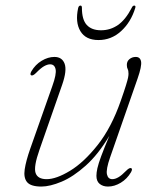

<svg xmlns="http://www.w3.org/2000/svg" viewBox="-20 -661 580 688"><path d="M450 -58.5Q456 -56 449.5 -44Q435.5 -20 412.8 -6.2Q390 7.5 367 7.5Q349 7.5 337.2 -2Q325.5 -11.5 325.5 -31Q325.5 -42.5 329 -58.2Q332.5 -74 342.5 -101.2Q352.5 -128.5 372 -174.5Q332 -107.5 287.2 -67.5Q242.5 -27.5 200.8 -10Q159 7.5 128.5 7.5Q90.5 7.5 77.2 -8.2Q64 -24 68.5 -54.2Q73 -84.5 88.5 -128.5L167.5 -352.5Q183 -395.5 179.2 -413Q175.5 -430.5 159.5 -430.5Q150 -430.5 138 -423.8Q126 -417 109.5 -400Q98 -388.5 92 -391Q86 -393.5 92.5 -405.5Q106.5 -429.5 129.2 -443.2Q152 -457 175 -457Q202.5 -457 211.5 -432.8Q220.5 -408.5 203 -358L121.5 -124.5Q100 -63.5 107.5 -41.2Q115 -19 147 -19Q181.5 -19 231 -49Q280.5 -79 330 -141.5Q379.5 -204 413 -300.5Q425.5 -336 431.2 -354.8Q437 -373.5 438.8 -382.2Q440.5 -391 440.5 -396.5Q440.5 -408 437.5 -413.5Q434.5 -419 434.5 -428.5Q434.5 -441.5 444 -449.2Q453.5 -457 466.5 -457Q482.5 -457 485.5 -440.5Q488.5 -424 473 -379.5L374.5 -97Q359.5 -54 363.2 -36.5Q367 -19 382.5 -19Q392.5 -19 404.2 -25.8Q416 -32.5 432.5 -49.5Q444 -61 450 -58.5ZM342 -552.5Q375.5 -552.5 402.8 -571.5Q430 -590.5 452 -633Q455.5 -641 461 -641Q467.5 -641 464.5 -632Q449 -581.5 414 -549.5Q379 -517.5 333 -517.5Q287 -517.5 268 -549.5Q249 -581.5 260 -632Q262 -641 268.5 -641Q273.5 -641 273.5 -633Q273.5 -590.5 291 -571.5Q308.5 -552.5 342 -552.5Z"/></svg>

Font: Fraunces 9pt Thin
Style: Italic
Weight: 100
Italic angle: -16°
Version: Version 1.000;[b76b70a41]